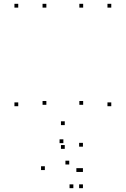

<svg xmlns="http://www.w3.org/2000/svg" viewBox="-20 -760 660 1008"><path d="M223.4 -209.8V-229.8H203.4V-209.8ZM223.4 -720V-740H203.4V-720ZM75.8 -720V-740H55.8V-720ZM75.8 -202.4V-222.4H55.8V-202.4ZM320 21.5V1.5H300V21.5ZM564.2 -202.4V-222.4H544.2V-202.4ZM564.2 -720V-740H544.2V-720ZM416.6 -720V-740H396.6V-720ZM416.6 -209.8V-229.8H396.6V-209.8ZM320 -103.2V-123.2H300V-103.2ZM215.5 132.8V112.8H195.5V132.8ZM365.1 227.9V207.9H345.1V227.9ZM415.4 227.9V207.9H395.4V227.9ZM415.4 142.8V122.8H395.4V142.8ZM400.9 142.8V122.8H380.9V142.8ZM343.5 103.6V83.6H323.5V103.6ZM415.4 10V-10H395.4V10ZM312.7 -8.5V-28.5H292.7V-8.5Z"/></svg>

Font: Monaspace Neon Dots Var
Style: Regular
Weight: 400
Designer: Riley Cran and the Lettermatic Team
Version: Version 1.100 (Monaspace Neon Dots)